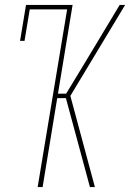

<svg xmlns="http://www.w3.org/2000/svg" viewBox="-20 -755 540 775"><path d="M132 0 251 -717H100L79 -590H61L85 -735H273L214 -377H247L318 -494L463 -735H485L264 -368L363 0H343L246 -359H211L152 0Z"/></svg>

Font: Iosevka Slab Thin
Style: Italic
Weight: 100
Italic angle: -9°
Monospace: yes
Designer: Belleve Invis
Foundry: Belleve Invis
Version: Version 11.1.1; ttfautohint (v1.8.3)